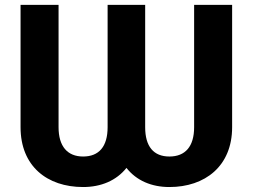

<svg xmlns="http://www.w3.org/2000/svg" viewBox="-20 -747 1023 777"><path d="M63.2 -232.2C63.2 -74.6 170.5 9.9 316.4 9.9C389.2 9.9 451 -16.3 491.8 -67.5C532 -16.3 593 9.9 665.5 9.9C809.7 9.9 919.4 -74.6 919.4 -232.2V-727.3H765.6V-232.2C765.6 -154.1 729.8 -113.6 665.5 -113.6C601.6 -113.6 567.5 -154.1 567.5 -232.2V-727.3H415.5V-232.2C415.5 -154.1 380.7 -113.6 316.4 -113.6C252.5 -113.6 217 -155.2 217 -232.2V-727.3H63.2Z"/></svg>

Font: Margiela Sans
Style: Bold
Weight: 700
Designer: Stefan Endress, Andreas Faust
Version: Version 1.100;FEAKit 1.0